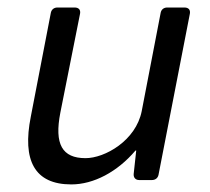

<svg xmlns="http://www.w3.org/2000/svg" viewBox="-20 -482 563 514"><path d="M410.2 -448.2 359.4 -184.6C343.8 -105.5 260.7 -58.6 209 -58.6C146.5 -58.6 125 -95.7 141.6 -180.7L194.3 -445.3C196.3 -456.1 190.4 -461.9 179.7 -461.9H133.8C125 -461.9 118.2 -457 116.2 -448.2L62.5 -169.9C39.1 -52.7 72.3 11.7 170.9 11.7C230.5 11.7 293.9 -21.5 342.8 -79.1H344.7L337.9 -16.6C336.9 -6.8 342.8 0 352.5 0H386.7C395.5 0 402.3 -4.9 404.3 -13.7L488.3 -445.3C490.2 -456.1 484.4 -461.9 473.6 -461.9H427.7C418.9 -461.9 412.1 -457 410.2 -448.2Z"/></svg>

Font: Ed Sans Neue
Style: Italic
Weight: 400
Italic angle: -11°
Designer: Stephen Hutchings
Version: Version 1.004;PS 001.004;hotconv 1.0.88;makeotf.lib2.5.64775